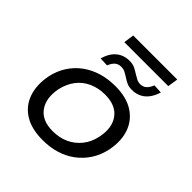

<svg xmlns="http://www.w3.org/2000/svg" viewBox="-208 -936 1100 1100"><g transform="rotate(45 342.0 -386.5)"><path d="M305 9Q214 9 156.5 -27Q99 -63 77 -127.5Q55 -192 71 -274Q83 -329 111 -372Q139 -415 179.5 -444.5Q220 -474 270.5 -489.5Q321 -505 380 -505Q470 -505 527 -469Q584 -433 606.5 -370Q629 -307 613 -224Q601 -168 573 -125Q545 -82 505 -52Q465 -22 414.5 -6.5Q364 9 305 9ZM309 -68Q364 -68 407 -88Q450 -108 480 -145.5Q510 -183 521 -236Q539 -322 500 -375.5Q461 -429 373 -429Q321 -429 277 -409.5Q233 -390 204 -352.5Q175 -315 163 -262Q146 -175 184.5 -121.5Q223 -68 309 -68ZM239 -719 248 -782H605L595 -719ZM263 -555 209 -557Q219 -593 236.5 -616.5Q254 -640 279 -652.5Q304 -665 336 -665Q363 -665 381.5 -655.5Q400 -646 417 -635Q430 -627 443.5 -620Q457 -613 473 -613Q496 -613 511 -626.5Q526 -640 536 -666L591 -663Q575 -611 542.5 -583.5Q510 -556 462 -556Q436 -556 418.5 -565Q401 -574 386 -584Q372 -593 358.5 -600Q345 -607 326 -607Q304 -607 289 -594.5Q274 -582 263 -555Z"/></g></svg>

Font: Nunito Sans 7pt SemiExpanded
Style: Italic
Weight: 400
Width: 6
Italic angle: -9°
Designer: Vernon Adams
Foundry: Vernon Adams
Version: Version 3.101;gftools[0.9.27]